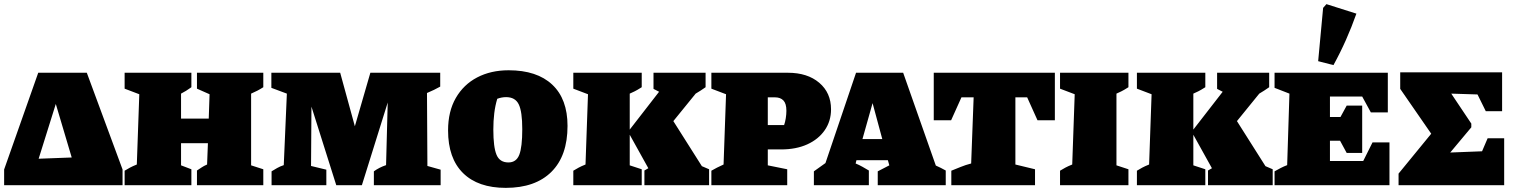

<svg xmlns="http://www.w3.org/2000/svg" viewBox="-27 -896 7344 929"><path d="M393 -544 566 -76V0H-7V-76L158 -544ZM160 -128 320 -134 243 -393Z M576 0V-70Q589 -78 602 -85Q615 -92 635 -100L647 -440L576 -467V-544H899V-474Q890 -468 885 -464.5Q880 -461 873 -456.5Q866 -452 849 -443V-322H983L987 -440L926 -467V-544H1247V-474Q1219 -456 1188 -443V-96L1247 -77V0H926V-71Q940 -80 949.5 -86.5Q959 -93 975 -100L979 -203H849V-96L899 -77V0Z M2041 -93 2105 -75V0H1782V-67Q1808 -86 1841 -97L1849 -400L1724 0H1600L1480 -380L1478 -93L1552 -75V0H1287V-67Q1300 -75 1314 -83Q1328 -91 1346 -97L1361 -443L1286 -471V-544H1619L1690 -285L1765 -544H2103V-477Q2075 -461 2039 -446Z M2420 13Q2286 13 2213.5 -58.5Q2141 -130 2141 -265Q2141 -357 2178.5 -422Q2216 -487 2282 -521.5Q2348 -556 2434 -556Q2571 -556 2645 -486.5Q2719 -417 2719 -287Q2719 -142 2641 -64.5Q2563 13 2420 13ZM2433 -110Q2471 -110 2485.5 -147Q2500 -184 2500 -271Q2500 -356 2483 -391Q2466 -426 2422 -426Q2400 -426 2379 -418Q2369 -385 2364.5 -348Q2360 -311 2360 -269Q2360 -184 2375.5 -147Q2391 -110 2433 -110Z M2747 0V-70Q2760 -78 2773 -85Q2786 -92 2806 -100L2818 -440L2747 -467V-544H3078V-474Q3066 -467 3057.5 -461.5Q3049 -456 3020 -443V-269L3162 -452L3135 -466V-544H3387V-474Q3363 -457 3339 -443L3231 -310L3369 -92L3404 -77V0H3091V-71Q3100 -77 3110 -82L3020 -244V-96L3078 -77V0Z M3785 -544Q3880 -544 3937 -495.5Q3994 -447 3994 -367Q3994 -310 3963.5 -266Q3933 -222 3879 -197.5Q3825 -173 3752 -173H3688V-96L3782 -77V0H3415V-70Q3429 -78 3442.5 -85Q3456 -92 3474 -100L3486 -440L3415 -467V-544ZM3723 -425H3688V-291H3767Q3772 -305 3775 -324Q3778 -343 3778 -360Q3778 -395 3763.5 -410Q3749 -425 3723 -425Z M4501 -95Q4513 -90 4525.5 -83.5Q4538 -77 4549 -71V0H4220V-67L4276 -96L4269 -121H4117L4113 -105Q4130 -98 4146 -89Q4162 -80 4177 -71V0H3911V-67L3967 -107L4115 -544H4343ZM4146 -223H4242L4195 -397Z M5077 -544V-314H4993L4943 -425H4886V-100L4981 -77V0H4576V-70Q4596 -78 4620.5 -88Q4645 -98 4672 -105L4684 -425H4625L4575 -314H4491V-544Z M5102 0V-70Q5115 -78 5128 -85Q5141 -92 5161 -100L5173 -440L5102 -467V-544H5433V-474Q5421 -467 5412.5 -461.5Q5404 -456 5375 -443V-96L5433 -77V0Z M5474 0V-70Q5487 -78 5500 -85Q5513 -92 5533 -100L5545 -440L5474 -467V-544H5805V-474Q5793 -467 5784.5 -461.5Q5776 -456 5747 -443V-269L5889 -452L5862 -466V-544H6114V-474Q6090 -457 6066 -443L5958 -310L6096 -92L6131 -77V0H5818V-71Q5827 -77 5837 -82L5747 -244V-96L5805 -77V0Z M6614 -207H6696V0H6140V-67Q6154 -75 6169.5 -83Q6185 -91 6201 -97L6212 -443L6140 -471V-544H6688V-352H6606L6564 -429H6408V-330H6459L6489 -385H6564V-156H6489L6457 -215H6408V-117H6569ZM6425 -581 6351 -600 6375 -858 6391 -876 6536 -830Q6513 -765 6485.5 -703Q6458 -641 6425 -581Z M7171 -227H7251V0H6740V-56L6898 -249L6748 -466V-546H7241V-358H7162L7122 -439L6995 -443L7092 -298V-280L6990 -158L7144 -164Z"/></svg>

Font: Piazzolla SC Black
Style: Regular
Weight: 900
Designer: Juan Pablo del Peral
Foundry: Huerta Tipografica
Version: Version 1.330